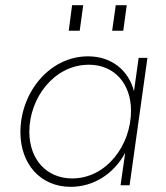

<svg xmlns="http://www.w3.org/2000/svg" viewBox="-20 -717 642 743"><path d="M253.5 6C343 6 420.5 -44.5 464.5 -125.5L446.5 0H481.5L550.5 -493H516.5L498.5 -364C477.5 -444.5 412.5 -499 320.5 -499C172 -499 59 -359.5 59 -205.5C59 -82.5 136.5 6 253.5 6ZM93.5 -207C93.5 -337.5 189 -466.5 324 -466.5C422.5 -466.5 487 -393.5 487 -288.5C487 -154.5 391.5 -26.5 259.5 -26.5C159 -26.5 93.5 -101.5 93.5 -207ZM246 -598H288.5L302 -697H259ZM414 -598H457L470.5 -697H428Z"/></svg>

Font: HK Grotesk ExtraLight
Style: Italic
Weight: 200
Italic angle: -16°
Designer: Alfredo Marco Pradil
Foundry: Hanken Design Co.
Version: Version 3.001;FEAKit 1.0